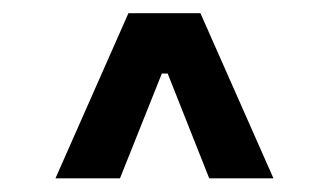

<svg xmlns="http://www.w3.org/2000/svg" viewBox="-20 -723 495 289"><path d="M281.7 -703.1H173.3L63.5 -454.6H160.6L223.6 -612.3H232.4L294.9 -454.6H391.6Z"/></svg>

Font: Wand UI Pro Bold
Style: Regular
Weight: 700
Designer: Andreas Faust
Version: Version 1.003;FEAKit 1.0